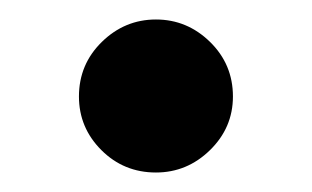

<svg xmlns="http://www.w3.org/2000/svg" viewBox="-20 -323 320 197"><path d="M140 -146Q107 -146 84 -169Q61 -192 61 -224Q61 -257 84.5 -280Q108 -303 140 -303Q172 -303 195.5 -280Q219 -257 219 -224Q219 -192 195.5 -169Q172 -146 140 -146Z"/></svg>

Font: Teachers
Style: Bold
Weight: 700
Designer: Alfredo Marco Pradil, Chank Diesel
Version: Version 1.001